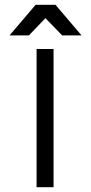

<svg xmlns="http://www.w3.org/2000/svg" viewBox="-20 -783 381 803"><path d="M133 -578H204V0H133V-578ZM129 -763H212L321 -635H240L170 -707L101 -635H20L129 -763Z"/></svg>

Font: Googee
Style: Regular
Weight: 400
Designer: Peter Wiegel
Foundry: CATFonts Peter Wiegel
Version: 1.000